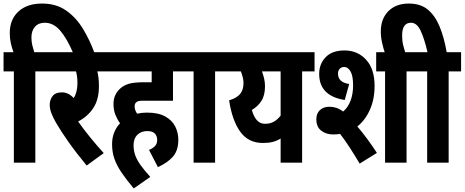

<svg xmlns="http://www.w3.org/2000/svg" viewBox="-20 -916 2616 1081"><path d="M58 -514H0V-622H56Q47 -646 41 -672.5Q35 -699 35 -730Q35 -806 83.5 -851Q132 -896 217 -896Q296 -896 352 -857Q408 -818 447 -754Q486 -690 513 -615H393Q358 -698 319.5 -743Q281 -788 232 -788Q197 -788 177 -765.5Q157 -743 157 -705Q157 -681 162 -660.5Q167 -640 173 -622H249V-514H179V0H58Z M564 -54 468 16Q407 -58 364.5 -118.5Q322 -179 296 -224Q278 -255 269 -279.5Q260 -304 260 -326Q260 -354 276 -375Q292 -396 329 -396Q365 -396 395 -364Q416 -396 416 -449Q416 -485 408 -514H237V-622H591V-514H528Q532 -498 534.5 -477.5Q537 -457 537 -431Q537 -356 505.5 -308Q474 -260 420 -232Q447 -193 485.5 -145.5Q524 -98 564 -54Z M819 -72Q839 -80 852 -93Q865 -106 865 -128Q865 -151 851.5 -164.5Q838 -178 809 -178Q775 -178 753.5 -157Q732 -136 732 -98Q732 -68 741.5 -41.5Q751 -15 771.5 13.5Q792 42 826 80L733 145Q692 96 665 56.5Q638 17 624.5 -21Q611 -59 611 -104Q611 -141 623 -170.5Q635 -200 656 -222Q641 -242 630 -269Q619 -296 619 -331Q619 -359 629 -380Q639 -401 655 -416Q675 -435 704.5 -444Q734 -453 795 -453H834V-514H579V-622H1024V-514H954V-349H785Q768 -349 759 -346.5Q750 -344 745 -338Q738 -331 738 -317Q738 -296 752 -276Q779 -282 807 -282Q871 -282 910 -260.5Q949 -239 966.5 -204Q984 -169 984 -129Q984 -69 954 -34.5Q924 0 869 25Z M1191 -514V0H1070V-514H1012V-622H1261V-514Z M1751 -622V-514H1681V0H1560V-136Q1539 -123 1515.5 -117Q1492 -111 1460 -111Q1378 -111 1332.5 -174.5Q1287 -238 1270 -351Q1313 -364 1332 -387Q1351 -410 1351 -449Q1351 -465 1346.5 -482Q1342 -499 1336 -514H1249V-622ZM1398 -297Q1408 -260 1426 -239.5Q1444 -219 1472 -219Q1501 -219 1522 -231Q1543 -243 1560 -265V-514H1455Q1462 -495 1467 -474Q1472 -453 1472 -430Q1472 -379 1451.5 -347.5Q1431 -316 1398 -297Z M1856 -159Q1817 -159 1789 -180Q1761 -201 1761 -245Q1761 -277 1781 -296Q1801 -315 1835 -315Q1854 -315 1873 -309Q1892 -303 1912 -288Q1940 -312 1954 -350Q1968 -388 1968 -435Q1968 -489 1953.5 -514Q1939 -539 1918 -539Q1903 -539 1893 -529Q1883 -519 1883 -501Q1883 -478 1898 -463Q1913 -448 1946 -443L1921 -353Q1777 -376 1777 -500Q1777 -556 1813.5 -594Q1850 -632 1920 -632Q1993 -632 2041 -580Q2089 -528 2089 -432Q2089 -358 2063 -299Q2037 -240 1992 -204Q2020 -171 2048.5 -132.5Q2077 -94 2102 -55L2005 5Q1977 -42 1949.5 -84.5Q1922 -127 1895 -162Q1876 -159 1856 -159ZM2269 -514V0H2148V-514H2098V-622H2339V-514Z M2148 -615Q2138 -644 2131 -676Q2124 -708 2124 -739Q2124 -810 2166.5 -853Q2209 -896 2282 -896Q2347 -896 2388 -862.5Q2429 -829 2454.5 -768Q2480 -707 2495 -622H2576V-514H2506V0H2385V-514H2327V-622H2387Q2369 -699 2348 -743.5Q2327 -788 2294 -788Q2244 -788 2244 -716Q2244 -686 2250 -661.5Q2256 -637 2263 -615Z"/></svg>

Font: Noto Sans Devanagari UI ExtraCondensed
Style: Bold
Weight: 700
Width: 2
Designer: Jelle Bosma - Monotype Design Team
Foundry: Monotype Imaging Inc.
Version: Version 2.004